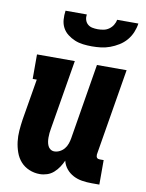

<svg xmlns="http://www.w3.org/2000/svg" viewBox="-85 -811 670 880"><g transform="rotate(10 250.0 -371.0)"><path d="M161 8Q135 8 111.5 -2Q88 -12 72 -30Q56 -48 47.5 -72Q39 -96 36 -121Q33 -146 35 -172Q37 -198 41 -225L73 -416H54V-530H230L176 -206Q174 -196 173 -185.5Q172 -175 172 -164.5Q172 -154 173.5 -144.5Q175 -135 179 -126Q183 -117 191 -111.5Q199 -106 209 -106Q222 -106 234.5 -112.5Q247 -119 255.5 -129.5Q264 -140 268.5 -153Q273 -166 275 -178L333 -530H471L404 -126Q404 -122 404.5 -118Q405 -114 407.5 -111Q410 -108 413.5 -107Q417 -106 421 -106H439V8H403Q380 8 358 4.5Q336 1 317 -9Q298 -19 284.5 -35.5Q271 -52 266 -73Q259 -57 249 -42Q239 -27 225.5 -15Q212 -3 195 2.5Q178 8 161 8ZM295 -610Q274 -610 253.5 -612.5Q233 -615 215 -622.5Q197 -630 181.5 -642Q166 -654 157 -671Q148 -688 146.5 -708.5Q145 -729 148 -750H247Q245 -737 248.5 -725Q252 -713 261 -705Q270 -697 282.5 -694.5Q295 -692 308 -692Q321 -692 334.5 -694.5Q348 -697 359.5 -705Q371 -713 378.5 -725Q386 -737 388 -750H487Q484 -729 475.5 -708.5Q467 -688 452.5 -671Q438 -654 418.5 -642Q399 -630 378.5 -622.5Q358 -615 337 -612.5Q316 -610 295 -610Z"/></g></svg>

Font: Iosevka Slab Heavy
Style: Italic
Weight: 900
Italic angle: -9°
Monospace: yes
Designer: Belleve Invis
Foundry: Belleve Invis
Version: Version 11.1.0; ttfautohint (v1.8.3)